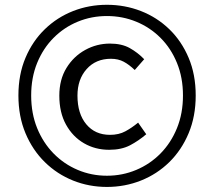

<svg xmlns="http://www.w3.org/2000/svg" viewBox="-20 -750 872 782"><path d="M415.6 11.4Q342.6 11.4 277.7 -14.6Q212.7 -40.6 162.7 -89.6Q112.6 -138.7 83.8 -207.4Q55 -276.1 55 -361Q55 -446.4 83.8 -514.5Q112.6 -582.7 162.7 -631.1Q212.7 -679.5 277.7 -705Q342.6 -730.5 415.6 -730.5Q488.5 -730.5 554 -705Q619.4 -679.5 669.5 -631.1Q719.6 -582.7 748.3 -514.5Q777.1 -446.4 777.1 -361Q777.1 -276.1 748.3 -207.4Q719.6 -138.7 669.5 -89.6Q619.4 -40.6 554 -14.6Q488.5 11.4 415.6 11.4ZM415.6 -34.3Q478.6 -34.3 534.7 -57.9Q590.9 -81.4 633.7 -124.8Q676.5 -168.3 700.8 -228.1Q725.2 -288 725.2 -361Q725.2 -434.1 700.8 -493.6Q676.5 -553.2 633.7 -595.9Q590.9 -638.7 534.7 -661.7Q478.6 -684.7 415.6 -684.7Q352.6 -684.7 296.8 -661.7Q240.9 -638.7 198.3 -595.9Q155.7 -553.2 131.3 -493.6Q107 -434.1 107 -361Q107 -288 131.3 -228.1Q155.7 -168.3 198.3 -124.8Q240.9 -81.4 296.8 -57.9Q352.6 -34.3 415.6 -34.3ZM424.5 -139.9Q368 -139.9 322.1 -166.5Q276.2 -193.1 248.9 -242.4Q221.6 -291.6 221.6 -360.6Q221.6 -425.8 250.7 -473.2Q279.7 -520.5 326.9 -546.5Q374 -572.5 427.8 -572.5Q475.7 -572.5 508.3 -554.3Q540.9 -536.1 567.3 -508.8L528.8 -464.9Q505.9 -486.9 483.7 -498.7Q461.5 -510.6 431.8 -510.6Q370.3 -510.6 332.9 -468.7Q295.5 -426.9 295.5 -360.6Q295.5 -286.9 331.4 -243.9Q367.2 -200.8 427.9 -200.8Q464.2 -200.8 490.8 -215.3Q517.4 -229.7 542.5 -250.6L575.7 -203.2Q544.5 -176.6 509.6 -158.2Q474.6 -139.9 424.5 -139.9Z"/></svg>

Font: Noto Sans HK Thin
Style: Regular
Weight: 100
Designer: Ryoko NISHIZUKA 西塚涼子 (kana, bopomofo & ideographs); Paul D. Hunt (Latin, Greek & Cyrillic); Sandoll Communications 산돌커뮤니
Foundry: Adobe
Version: Version 2.004-H2;hotconv 1.0.118;makeotfexe 2.5.65603